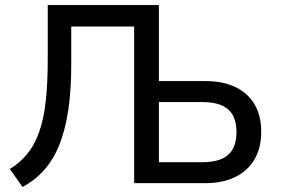

<svg xmlns="http://www.w3.org/2000/svg" viewBox="-20 -725 1111 760"><path d="M69 15 19 -56Q60 -81 88.5 -116.5Q117 -152 135 -202.5Q153 -253 161 -324Q169 -395 169 -490V-705H609V-404H794Q862 -404 911.5 -380.5Q961 -357 987.5 -312Q1014 -267 1014 -203Q1014 -139 987 -93.5Q960 -48 910.5 -24Q861 0 793 0H511V-620H262V-468Q262 -369 250.5 -291Q239 -213 216 -154.5Q193 -96 156.5 -54Q120 -12 69 15ZM609 -83H781Q850 -83 883 -112Q916 -141 916 -202Q916 -264 882.5 -292.5Q849 -321 781 -321H609Z"/></svg>

Font: Nunito Sans 7pt SemiCondensed Medium
Style: Regular
Weight: 500
Width: 4
Designer: Vernon Adams
Foundry: Vernon Adams
Version: Version 3.101;gftools[0.9.27]